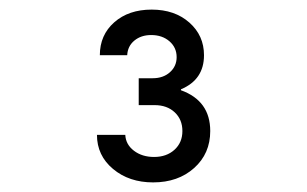

<svg xmlns="http://www.w3.org/2000/svg" viewBox="-20 -904 640 400"><path d="M245 -789H188Q188 -831 218 -857.5Q248 -884 296 -884Q344 -884 374.5 -857Q405 -830 405 -789Q405 -738 357 -718V-716Q418 -694 418 -631Q418 -584 384.5 -554Q351 -524 299 -524Q249 -524 215.5 -552Q182 -580 182 -623H241Q242 -603 259 -590Q276 -577 301 -577Q327 -577 343.5 -592Q360 -607 360 -631Q360 -655 344 -670Q328 -685 302 -685H269V-741H298Q320 -741 334 -753.5Q348 -766 348 -785Q348 -805 333 -818Q318 -831 295 -831Q274 -831 260 -819.5Q246 -808 245 -789Z"/></svg>

Font: CommitMono
Style: 450Regular
Weight: 450
Designer: Eigil Nikolajsen
Foundry: Eigil Nikolajsen
Version: Version 1.002